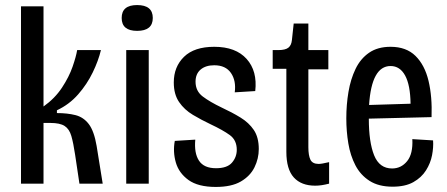

<svg xmlns="http://www.w3.org/2000/svg" viewBox="-20 -726 1767 759"><path d="M63 0V-701H152V-305Q197 -337 225 -379.5Q253 -422 267 -462.5Q281 -503 285 -528H379Q369 -486 346.5 -439.5Q324 -393 289 -353Q254 -313 205 -290V-279Q246 -279 278 -271Q310 -263 331 -235.5Q352 -208 362 -149L386 0H294L277 -114Q270 -161 262 -188.5Q254 -216 235.5 -228Q217 -240 179 -240H152V0Z M479 0V-528H568V0ZM522 -604Q461 -604 461 -655Q461 -706 522 -706Q584 -706 584 -655Q584 -604 522 -604Z M833 13Q763 13 725 -14.5Q687 -42 675 -84Q663 -126 671 -169L752 -174Q747 -121 766.5 -91Q786 -61 834 -61Q878 -61 897 -83Q916 -105 916 -134Q916 -172 888.5 -192Q861 -212 812 -235Q776 -252 742.5 -272Q709 -292 688 -322.5Q667 -353 667 -400Q667 -462 707.5 -501.5Q748 -541 827 -541Q912 -541 955 -493Q998 -445 989 -366L908 -361Q914 -407 893 -437.5Q872 -468 827 -468Q793 -468 773 -451Q753 -434 753 -403Q753 -366 781.5 -344.5Q810 -323 856 -301Q897 -282 930.5 -261.5Q964 -241 983.5 -212Q1003 -183 1003 -137Q1003 -99 986 -64.5Q969 -30 932 -8.5Q895 13 833 13Z M1226 8Q1171 8 1141.5 -24.5Q1112 -57 1112 -126V-454H1058V-528H1080Q1108 -528 1120 -537.5Q1132 -547 1134 -568L1141 -633H1199V-528H1278V-452H1199V-144Q1199 -112 1207 -95Q1215 -78 1240 -78Q1251 -78 1281 -85V0Q1265 4 1252 6Q1239 8 1226 8Z M1532 12Q1477 12 1441 -11Q1405 -34 1385 -72.5Q1365 -111 1357 -159Q1349 -207 1349 -258Q1349 -312 1357.5 -362.5Q1366 -413 1385.5 -453.5Q1405 -494 1439 -517.5Q1473 -541 1524 -541Q1586 -541 1622.5 -505Q1659 -469 1674 -406.5Q1689 -344 1686 -263L1438 -257Q1438 -164 1459 -112Q1480 -60 1530 -60Q1566 -60 1589.5 -89Q1613 -118 1610 -176L1692 -171Q1694 -144 1688 -112.5Q1682 -81 1664 -52.5Q1646 -24 1614 -6Q1582 12 1532 12ZM1524 -465Q1449 -465 1439 -311L1603 -316Q1602 -390 1581.5 -427.5Q1561 -465 1524 -465Z"/></svg>

Font: Bricolage Grotesque 10pt Condensed
Style: Regular
Weight: 400
Width: 3
Designer: Mathieu Triay
Foundry: Atelier Triay
Version: Version 1.000; ttfautohint (v1.8.4.7-5d5b);gftools[0.9.29]